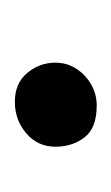

<svg xmlns="http://www.w3.org/2000/svg" viewBox="36 -554 153 265"><g transform="rotate(-90 112.5 -421.5)"><path d="M99.5 -364.5Q68.5 -364.5 55.5 -381.2Q42.5 -398 42.5 -421.5Q42.5 -446 61 -461.8Q79.5 -477.5 104.5 -477.5Q130 -477.5 144.2 -460.5Q158.5 -443.5 158.5 -421.5Q158.5 -405.5 150.2 -392.8Q142 -380 128.5 -372.2Q115 -364.5 99.5 -364.5Z"/></g></svg>

Font: Grandstander Thin Light
Style: Regular
Weight: 300
Version: Version 1.200